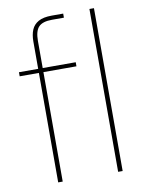

<svg xmlns="http://www.w3.org/2000/svg" viewBox="-82 -778 627 836"><g transform="rotate(-10 231.5 -360.0)"><path d="M107 0V-623Q107 -653 116 -674.5Q125 -696 146.5 -708Q168 -720 205 -720H256V-702H203Q162 -702 144.5 -684Q127 -666 127 -622V0ZM22 -484V-502H273V-484ZM372 0V-720H392V0Z"/></g></svg>

Font: DM Sans 16pt Thin
Style: Regular
Weight: 250
Version: Version 4.004;gftools[0.9.30]